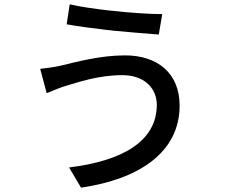

<svg xmlns="http://www.w3.org/2000/svg" viewBox="-20 -812 1040 884"><path d="M727 -747C670 -747 579 -753 490 -763L479 -764C413 -772 348 -781 301 -792L287 -700C337 -691 404 -682 472 -674L483 -673C488 -673 494 -672 499 -671L510 -670C584 -663 657 -657 711 -653L727 -747ZM807 -326C807 -475 705 -557 556 -557C440 -557 333 -527 261 -510C230 -503 195 -498 165 -495L195 -383C221 -393 251 -407 281 -416C337 -432 430 -466 544 -466C637 -466 694 -414 701 -345L702 -332V-330C702 -161 543 -71 298 -41L353 52C621 13 807 -111 807 -326ZM702 -340C702 -338 702 -337 702 -335V-332Z"/></svg>

Font: Glow Sans SC Normal Medium
Style: Regular
Weight: 600
Designer: Ryoko NISHIZUKA (kana, bopomofo & ideographs); Paul D. Hunt (Latin, Greek & Cyrillic); Sandoll Communications, Soo-young
Version: Version 0.93